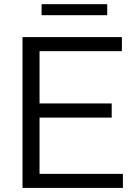

<svg xmlns="http://www.w3.org/2000/svg" viewBox="-20 -922 666 942"><path d="M90.5 0V-740H578V-671H174V-69H583V0ZM138.5 -345V-414.5H528V-345ZM184 -847.5V-901.5H506V-847.5Z"/></svg>

Font: Encode Sans SC SemiExpanded
Style: Regular
Weight: 400
Width: 6
Designer: Multiple Designers
Foundry: Impallari Type
Version: Version 3.002